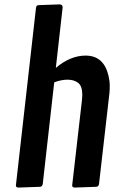

<svg xmlns="http://www.w3.org/2000/svg" viewBox="-20 -846 561 868"><path d="M263.2 -813 232.4 -539.1Q298.3 -594.7 366.7 -594.7Q448.7 -594.7 470.2 -504.9Q476.1 -480.5 476.1 -458.7Q476.1 -437 474.6 -423.8L427.7 -14.6Q425.8 -2.4 415.5 -1.5L316.9 2Q306.2 1 306.2 -7.3L350.6 -394Q352.1 -406.7 352.1 -417Q352.1 -457 333.3 -471.4Q314.5 -485.8 285.4 -485.8Q256.3 -485.8 225.1 -473.6L173.3 -14.6Q171.4 -2.4 161.1 -1.5L62.5 2Q51.8 1 51.8 -7.3L142.6 -809.6Q143.6 -816.4 145.8 -819.3Q147.9 -822.3 154.8 -822.8L250.5 -826.2Q263.2 -824.7 263.2 -813Z"/></svg>

Font: Contrail One
Style: Regular
Weight: 400
Designer: Riccardo De Franceschi
Foundry: Sorkin Type Co.
Version: Version 1.003